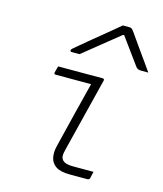

<svg xmlns="http://www.w3.org/2000/svg" viewBox="-120 -907 846 996"><g transform="rotate(15 303.0 -409.0)"><path d="M146 -526H385Q396 -526 393 -515Q368 -417 344.5 -320.5Q321 -224 295 -122Q288 -96 289 -82.5Q290 -69 300 -59Q308 -52 320.5 -48.5Q333 -45 358 -45H465Q463 -36 461 -28.5Q459 -21 457 -11Q456 -4 451.5 -2Q447 0 443 0H351Q299 0 274 -17Q249 -34 243.5 -62.5Q238 -91 246 -123Q269 -218 290.5 -304.5Q312 -391 335 -481H145Q134 -481 137 -492Q139 -500 141.5 -509Q144 -518 146 -526ZM415 -818H451Q459 -818 464 -814Q469 -810 479 -796Q485 -787 499.5 -766.5Q514 -746 533 -719Q552 -692 571.5 -665Q591 -638 606 -616H567Q549 -616 540 -627Q530 -641 502 -679Q474 -717 435 -771H429Q364 -719 318.5 -682Q273 -645 237 -616H195Q185 -616 187 -625Q188 -629 193 -633.5Q198 -638 216 -653Q232 -667 259.5 -689.5Q287 -712 317.5 -737Q348 -762 374.5 -784Q401 -806 415 -818Z"/></g></svg>

Font: Recursive Mn Lnr St Lt
Style: Italic
Weight: 300
Italic angle: -15°
Monospace: yes
Version: Version 1.079;hotconv 1.0.112;makeotfexe 2.5.65598; ttfautoh